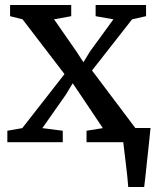

<svg xmlns="http://www.w3.org/2000/svg" viewBox="-20 -571 627 771"><path d="M495 180Q493.5 159.5 491 135.8Q488.5 112 485.5 87.8Q482.5 63.5 479.8 40.8Q477 18 475 0L431 -57H584.5Q582.5 -37 580 -13.2Q577.5 10.5 574.8 36.2Q572 62 569.2 87.5Q566.5 113 564 136.8Q561.5 160.5 559 180ZM69.5 -56.5 239 -273.5 70.5 -493.5 20.5 -506V-551H266V-506L197 -493.5L286 -365.5L315 -321L341.5 -364.5L435.5 -493.5L364 -506V-551H566.5V-506L510.5 -493.5L349.5 -288L524.5 -55.5L578 -46V0H327.5V-46L393 -56.5L303.5 -190L272 -236.5L244.5 -191L150 -56.5L232 -46V0H9.5V-46Z"/></svg>

Font: Merriweather 28pt
Style: Regular
Weight: 400
Version: Version 2.100